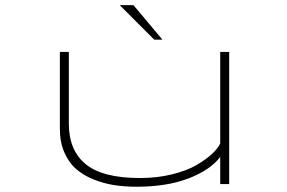

<svg xmlns="http://www.w3.org/2000/svg" viewBox="-20 -698 1090 728"><path d="M596 -547.5H565L434 -678.5H486ZM498 10Q453.5 10 413.8 4Q374 -2 335.2 -17.5Q296.5 -33 268.8 -57Q241 -81 224 -120Q207 -159 207 -209V-501H241V-229Q241 -128 305 -75.5Q369 -23 511 -23Q576 -23 632.5 -37Q689 -51 725.2 -72.2Q761.5 -93.5 784 -114.5Q806.5 -135.5 815 -154V-501H849V0H815V-103Q777 -53 694.8 -21.5Q612.5 10 498 10Z"/></svg>

Font: League Mono Extended Thin
Style: Regular
Weight: 100
Width: 9
Designer: Tyler Finck
Foundry: The League of Moveable Type / Tyler Finck
Version: Version 2.210